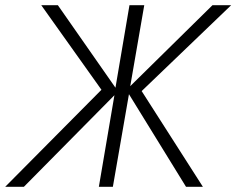

<svg xmlns="http://www.w3.org/2000/svg" viewBox="-45 -720 911 740"><path d="M178 -700H114L346 -374L-25 0H47L396 -353L336 0H390L452 -357L672 0H737L501 -369L846 -700H774L457 -388L511 -700H454L400 -382Z"/></svg>

Font: Jost Light
Style: Italic
Weight: 300
Italic angle: -5°
Version: Version 3.710